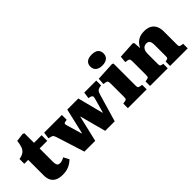

<svg xmlns="http://www.w3.org/2000/svg" viewBox="52 -1567 2366 2366"><g transform="rotate(-45 1234.5 -384.5)"><path d="M259 14Q204 14 165.5 -3.5Q127 -21 107 -57Q87 -93 87 -145V-418H19V-501Q70 -510 97.5 -530.5Q125 -551 138 -587.5Q151 -624 157 -679L266 -693L286 -683V-516H419V-418H286V-183Q286 -150 296 -130.5Q306 -111 338 -111Q357 -111 376.5 -118Q396 -125 414 -136L452 -64Q420 -31 373.5 -8.5Q327 14 259 14Z M649 0 533 -366Q527 -384 521.5 -395Q516 -406 508 -411.5Q500 -417 488 -420L452 -429L463 -516H772V-432L737 -426Q724 -424 721 -413Q718 -402 726 -378L784 -181H788L866 -516H1059L1145 -182H1150L1203 -371Q1211 -398 1203.5 -409.5Q1196 -421 1178 -425L1150 -432L1162 -516H1371V-432L1338 -426Q1319 -422 1305.5 -408.5Q1292 -395 1281 -356L1177 0H1011L920 -340H917L837 0Z M1406 0V-80L1444 -86Q1461 -89 1466 -98.5Q1471 -108 1471 -134V-356Q1471 -390 1465 -402.5Q1459 -415 1436 -418L1403 -424L1409 -510L1654 -523L1670 -513V-133Q1670 -111 1674 -100.5Q1678 -90 1696 -86L1734 -79V0ZM1556 -593Q1502 -593 1471.5 -618Q1441 -643 1441 -689Q1441 -733 1470 -758Q1499 -783 1556 -783Q1615 -783 1643.5 -758.5Q1672 -734 1672 -688Q1672 -643 1641 -618Q1610 -593 1556 -593Z M1793 0V-79L1828 -86Q1844 -88 1849 -97.5Q1854 -107 1854 -133V-362Q1854 -392 1848 -403.5Q1842 -415 1819 -419L1785 -424L1793 -510L2012 -523L2029 -513L2036 -421H2039Q2063 -472 2107 -501Q2151 -530 2218 -530Q2279 -530 2316.5 -507Q2354 -484 2371 -445Q2388 -406 2388 -357V-125Q2388 -104 2393.5 -95.5Q2399 -87 2418 -84L2449 -79V0H2142V-78L2164 -82Q2180 -85 2185 -94Q2190 -103 2190 -124V-313Q2190 -347 2184 -366.5Q2178 -386 2165 -395Q2152 -404 2131 -404Q2109 -404 2091.5 -394Q2074 -384 2063 -360.5Q2052 -337 2052 -297V-127Q2052 -105 2056.5 -95.5Q2061 -86 2076 -83L2101 -78V0Z"/></g></svg>

Font: Literata 18pt ExtraBold
Style: Regular
Weight: 800
Designer: Latin by Veronika Burian and Jose Scaglione. Greek by Irene Vlachou. Cyrillic by Vera Evstafieva.
Foundry: TypeTogether
Version: Version 3.103;gftools[0.9.29]